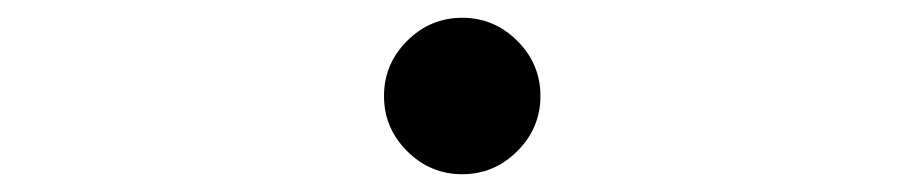

<svg xmlns="http://www.w3.org/2000/svg" viewBox="-20 -520 1040 216"><path d="M438 -350Q412 -376 412 -412Q412 -448 438 -474Q464 -500 500 -500Q536 -500 562 -474Q588 -448 588 -412Q588 -376 562 -350Q536 -324 500 -324Q464 -324 438 -350Z"/></svg>

Font: Sawarabi Mincho
Style: Regular
Weight: 400
Version: Version 1.00